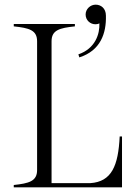

<svg xmlns="http://www.w3.org/2000/svg" viewBox="-20 -803 593 823"><path d="M493 -218C487 -93 459 -24 367 -18H201V-626C201 -674 235 -683 301 -690V-700H39V-690C105 -683 139 -674 139 -626V-74C139 -26 104 -17 39 -10V0H503V-218ZM316 -570 320 -557C411 -586 436 -660 434 -736C434 -767 413 -783 390 -783C367 -783 347 -764 347 -741C347 -716 367 -699 389 -699C395 -699 401 -700 406 -703C408 -658 389 -595 316 -570Z"/></svg>

Font: Sprat Condensed Light
Style: Regular
Weight: 300
Width: 3
Designer: Ethan Nakache
Foundry: Collletttivo
Version: Version 2.000;Glyphs 3.2 (3217)